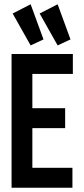

<svg xmlns="http://www.w3.org/2000/svg" viewBox="-20 -876 390 896"><path d="M34 0V-624H320V-531H131V-371H284V-278H131V-93H318V0ZM123 -664 39 -813 123 -856 183 -692ZM249 -664 165 -813 249 -856 309 -692Z"/></svg>

Font: Inconsolata ExtraCondensed ExtraBold
Style: Regular
Weight: 800
Width: 2
Monospace: yes
Designer: Raph Levien, Cyreal, Brenton Simpson
Foundry: Raph Levien, Cyreal, Google
Version: Version 3.001; ttfautohint (v1.8.2.53-6de2)